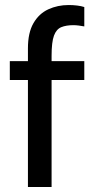

<svg xmlns="http://www.w3.org/2000/svg" viewBox="-20 -743 374 763"><path d="M315 -715V-638Q305 -640 293 -641.5Q281 -643 272 -643Q243 -643 223.5 -635Q204 -627 194.5 -601.5Q185 -576 185 -521V-500H315V-425H185V0H91V-425H19V-500H91V-551Q91 -613 113 -651Q135 -689 172 -706Q209 -723 253 -723Q270 -723 286.5 -721Q303 -719 315 -715Z"/></svg>

Font: Envelope Sans Variable
Style: Regular
Weight: 500
Designer: Andreas Rasmussen / Norman Anderson
Foundry: mail.de GmbH
Version: Version 1.150